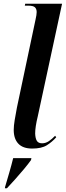

<svg xmlns="http://www.w3.org/2000/svg" viewBox="-20 -780 350 1021"><path d="M151 10Q102 10 77.5 -16Q53 -42 53 -89Q53 -111 58 -141Q63 -171 70 -208L169 -676Q175 -702 175 -716Q175 -732 166 -741Q157 -750 129 -750H112L114 -760H310L181 -162Q167 -105 167 -70Q168 -44 176 -31Q184 -18 204 -18Q223 -18 240 -29.5Q257 -41 273 -58L279 -50Q257 -25 229 -7.5Q201 10 151 10ZM7 214Q19 173 30 135.5Q41 98 50 61H147L145 71Q131 91 108 118.5Q85 146 60.5 173.5Q36 201 17 221H6Z"/></svg>

Font: Noto Serif Display Condensed SemiBold
Style: Italic
Weight: 600
Width: 3
Italic angle: -12°
Designer: Monotype Design Team
Foundry: Monotype Imaging Inc.
Version: Version 2.009